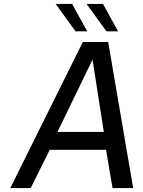

<svg xmlns="http://www.w3.org/2000/svg" viewBox="-20 -949 722 969"><path d="M398 -737H526L652 0H548L515 -193H231L135 0H32ZM504 -283 447 -648 270 -283ZM261 -929H344L420 -791H361ZM417 -929H500L576 -791H517Z"/></svg>

Font: Exo Medium
Style: Italic
Weight: 500
Italic angle: -9°
Designer: Natanael Gama
Foundry: Natanael Gama
Version: Version 1.500; ttfautohint (v1.6)